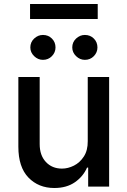

<svg xmlns="http://www.w3.org/2000/svg" viewBox="-20 -929 634 956"><path d="M416.9 -226.2V-545.5H523.4V0H419V-94.5H413.4Q394.5 -50.8 353.2 -21.8Q311.8 7.1 250.4 7.1Q171.9 7.1 121.6 -44.9Q71.4 -96.9 71.4 -198.5V-545.5H177.6V-211.3Q177.6 -155.5 208.5 -122.5Q239.3 -89.5 288.7 -89.5Q318.5 -89.5 348.2 -104.4Q377.8 -119.3 397.5 -149.7Q417.3 -180 416.9 -226.2ZM193.9 -631Q169 -631 150 -649.5Q131 -668 131 -692.8Q131 -719.1 150 -737Q169 -755 193.9 -755Q220.5 -755 238.5 -737Q256.4 -719.1 256.4 -692.8Q256.4 -668 238.5 -649.5Q220.5 -631 193.9 -631ZM402.7 -631Q377.8 -631 358.8 -649.5Q339.8 -668 339.8 -692.8Q339.8 -719.1 358.8 -737Q377.8 -755 402.7 -755Q429.3 -755 447.3 -737Q465.2 -719.1 465.2 -692.8Q465.2 -668 447.3 -649.5Q429.3 -631 402.7 -631ZM466.6 -909.1V-834.5H129.6V-909.1Z"/></svg>

Font: Inter Zeller Medium
Style: Regular
Weight: 500
Designer: Rasmus Andersson; Joe Bland
Foundry: zeller
Version: Version 3.015;git-dec3a8cb1